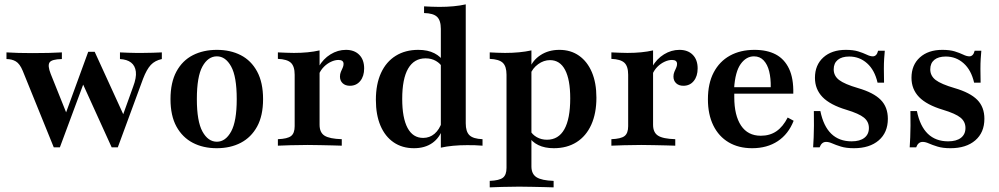

<svg xmlns="http://www.w3.org/2000/svg" viewBox="-20 -651 4466 858"><path d="M220.2 7.3 81.5 -334.7Q68.5 -366.1 50.8 -376.6Q33.1 -387.1 8.9 -387.1V-416.9Q35.5 -415.3 62.5 -414.5Q89.5 -413.7 125 -413.7Q164.5 -413.7 197.2 -414.5Q229.8 -415.3 256.5 -416.9V-387.1Q211.3 -386.3 201.6 -372.2Q191.9 -358.1 206.5 -321L281.5 -133.9L266.1 -123.4L374.2 -419.4L399.2 -400.8L247.6 7.3ZM479 7.3 345.2 -287.1 374.2 -419.4H403.2L537.1 -126.6L521 -113.7L575 -263.7Q590.3 -304 587.1 -330.6Q583.9 -357.3 565.7 -371.4Q547.6 -385.5 516.1 -387.1V-416.9Q536.3 -416.1 553.6 -415.3Q571 -414.5 586.7 -414.5Q602.4 -414.5 617.7 -414.5Q640.3 -414.5 663.3 -415.3Q686.3 -416.1 703.2 -416.9V-387.1Q672.6 -380.6 654 -360.9Q635.5 -341.1 619.4 -299.2L506.5 7.3Z M948.4 11.3Q887.9 11.3 841.5 -12.9Q795.2 -37.1 768.5 -85.5Q741.9 -133.9 741.9 -208.1Q741.9 -282.3 768.5 -331.5Q795.2 -380.6 841.9 -404.4Q888.7 -428.2 949.2 -428.2Q1009.7 -428.2 1056 -404.4Q1102.4 -380.6 1129 -331.5Q1155.6 -282.3 1155.6 -208.1Q1155.6 -133.9 1129 -85.5Q1102.4 -37.1 1056 -12.9Q1009.7 11.3 948.4 11.3ZM949.2 -17.7Q987.9 -17.7 1012.9 -63.3Q1037.9 -108.9 1037.9 -208.1Q1037.9 -308.9 1012.9 -354Q987.9 -399.2 949.2 -399.2Q909.7 -399.2 884.7 -354Q859.7 -308.9 859.7 -208.1Q859.7 -108.9 884.7 -63.3Q909.7 -17.7 949.2 -17.7Z M1221.8 0V-29Q1264.5 -30.6 1280.6 -43.1Q1296.8 -55.6 1296.8 -87.1V-316.9Q1296.8 -354.8 1279.8 -370.6Q1262.9 -386.3 1221.8 -387.9V-416.9Q1244.4 -416.1 1259.7 -415.3Q1275 -414.5 1293.5 -414.5Q1358.9 -414.5 1408.1 -425.8V-93.5Q1408.1 -58.9 1430.2 -44.8Q1452.4 -30.6 1507.3 -29V0Q1491.9 -0.8 1466.5 -1.2Q1441.1 -1.6 1412.1 -2.4Q1383.1 -3.2 1354.8 -3.2Q1314.5 -3.2 1277.4 -2Q1240.3 -0.8 1221.8 0ZM1543.5 -267.7Q1523.4 -267.7 1511.3 -279Q1499.2 -290.3 1499.2 -308.9Q1499.2 -320.2 1503.2 -329.8Q1507.3 -339.5 1511.3 -348Q1515.3 -356.5 1515.3 -365.3Q1515.3 -383.1 1492.7 -383.1Q1476.6 -383.1 1459.3 -375Q1441.9 -366.9 1427.8 -352.8Q1413.7 -338.7 1405.6 -320.2L1404 -352.4Q1424.2 -387.9 1456.9 -408.1Q1489.5 -428.2 1525.8 -428.2Q1563.7 -428.2 1585.5 -406Q1607.3 -383.9 1607.3 -345.2Q1607.3 -310.5 1589.9 -289.1Q1572.6 -267.7 1543.5 -267.7Z M1950 8.9V-521.8Q1950 -559.7 1933.1 -575.8Q1916.1 -591.9 1875 -592.7V-622.6Q1892.7 -621.8 1908.9 -621Q1925 -620.2 1943.5 -620.2Q1976.6 -620.2 2006.5 -623Q2036.3 -625.8 2061.3 -631.5V-100Q2061.3 -62.9 2077.8 -46.8Q2094.4 -30.6 2136.3 -29V0Q2118.5 -1.6 2102.4 -2Q2086.3 -2.4 2067.7 -2.4Q2034.7 -2.4 2004.8 0.4Q1975 3.2 1950 8.9ZM1829.8 11.3Q1777.4 11.3 1739.1 -14.9Q1700.8 -41.1 1680.2 -89.5Q1659.7 -137.9 1659.7 -204.8Q1659.7 -275 1682.7 -325Q1705.6 -375 1748.4 -401.6Q1791.1 -428.2 1849.2 -428.2Q1891.9 -428.2 1921.4 -412.9Q1950.8 -397.6 1962.9 -374.2L1958.1 -348.4Q1948.4 -366.9 1928.2 -378.6Q1908.1 -390.3 1881.5 -390.3Q1830.6 -390.3 1804 -344.8Q1777.4 -299.2 1777.4 -208.9Q1777.4 -124.2 1801.2 -79.4Q1825 -34.7 1871 -34.7Q1900 -34.7 1921.8 -53.2Q1943.5 -71.8 1954.8 -105.6L1958.9 -78.2Q1945.2 -35.5 1912.1 -12.1Q1879 11.3 1829.8 11.3Z M2168.5 186.3V157.3Q2211.3 155.6 2227.4 143.1Q2243.5 130.6 2243.5 99.2V-316.9Q2243.5 -354.8 2226.6 -370.6Q2209.7 -386.3 2168.5 -387.9V-416.9Q2186.3 -416.1 2202.4 -415.3Q2218.5 -414.5 2237.1 -414.5Q2303.2 -414.5 2354.8 -425.8V92.7Q2354.8 126.6 2377.8 141.1Q2400.8 155.6 2454 157.3V186.3Q2438.7 185.5 2413.3 185.1Q2387.9 184.7 2358.1 183.9Q2328.2 183.1 2300 183.1Q2258.9 183.1 2223 184.3Q2187.1 185.5 2168.5 186.3ZM2454.8 11.3Q2414.5 11.3 2385.5 -2.8Q2356.5 -16.9 2342.7 -41.9L2348.4 -68.5Q2358.9 -49.2 2379 -37.9Q2399.2 -26.6 2424.2 -26.6Q2475.8 -26.6 2502 -73.4Q2528.2 -120.2 2528.2 -211.3Q2528.2 -295.2 2505.2 -338.7Q2482.3 -382.3 2437.9 -382.3Q2409.7 -382.3 2384.7 -364.1Q2359.7 -346 2349.2 -317.7L2346 -342.7Q2359.7 -381.5 2395.6 -404.8Q2431.5 -428.2 2479.8 -428.2Q2530.6 -428.2 2567.7 -402Q2604.8 -375.8 2625 -328.2Q2645.2 -280.6 2645.2 -214.5Q2645.2 -144.4 2622.2 -93.5Q2599.2 -42.7 2556.5 -15.7Q2513.7 11.3 2454.8 11.3Z M2712.1 0V-29Q2754.8 -30.6 2771 -43.1Q2787.1 -55.6 2787.1 -87.1V-316.9Q2787.1 -354.8 2770.2 -370.6Q2753.2 -386.3 2712.1 -387.9V-416.9Q2734.7 -416.1 2750 -415.3Q2765.3 -414.5 2783.9 -414.5Q2849.2 -414.5 2898.4 -425.8V-93.5Q2898.4 -58.9 2920.6 -44.8Q2942.7 -30.6 2997.6 -29V0Q2982.3 -0.8 2956.9 -1.2Q2931.5 -1.6 2902.4 -2.4Q2873.4 -3.2 2845.2 -3.2Q2804.8 -3.2 2767.7 -2Q2730.6 -0.8 2712.1 0ZM3033.9 -267.7Q3013.7 -267.7 3001.6 -279Q2989.5 -290.3 2989.5 -308.9Q2989.5 -320.2 2993.5 -329.8Q2997.6 -339.5 3001.6 -348Q3005.6 -356.5 3005.6 -365.3Q3005.6 -383.1 2983.1 -383.1Q2966.9 -383.1 2949.6 -375Q2932.3 -366.9 2918.1 -352.8Q2904 -338.7 2896 -320.2L2894.4 -352.4Q2914.5 -387.9 2947.2 -408.1Q2979.8 -428.2 3016.1 -428.2Q3054 -428.2 3075.8 -406Q3097.6 -383.9 3097.6 -345.2Q3097.6 -310.5 3080.2 -289.1Q3062.9 -267.7 3033.9 -267.7Z M3341.1 11.3Q3280.6 11.3 3236.3 -14.9Q3191.9 -41.1 3167.7 -90.3Q3143.5 -139.5 3143.5 -207.3Q3143.5 -278.2 3169.4 -327.4Q3195.2 -376.6 3241.9 -402.4Q3288.7 -428.2 3351.6 -428.2Q3408.1 -428.2 3446.8 -407.7Q3485.5 -387.1 3506 -344Q3526.6 -300.8 3525 -232.3H3223.4L3221.8 -261.3H3424.2Q3425 -300.8 3417.3 -331.9Q3409.7 -362.9 3392.7 -381Q3375.8 -399.2 3349.2 -399.2Q3314.5 -399.2 3289.9 -364.9Q3265.3 -330.6 3260.5 -255.6L3262.1 -252.4Q3261.3 -245.2 3261.3 -236.3Q3261.3 -227.4 3261.3 -216.1Q3261.3 -135.5 3291.5 -89.9Q3321.8 -44.4 3379.8 -44.4Q3420.2 -44.4 3449.6 -64.5Q3479 -84.7 3500 -125.8L3526.6 -111.3Q3503.2 -51.6 3455.6 -20.2Q3408.1 11.3 3341.1 11.3Z M3796 11.3Q3761.3 11.3 3737.9 4Q3714.5 -3.2 3699.2 -10.1Q3683.9 -16.9 3671.8 -16.9Q3651.6 -16.9 3642.7 7.3H3613.7Q3615.3 -14.5 3616.1 -37.5Q3616.9 -60.5 3617.3 -89.1Q3617.7 -117.7 3616.9 -154.8H3646Q3659.7 -87.1 3694.8 -53.2Q3729.8 -19.4 3785.5 -19.4Q3822.6 -19.4 3842.7 -35.1Q3862.9 -50.8 3862.9 -79Q3862.9 -107.3 3840.7 -125.4Q3818.5 -143.5 3762.1 -160.5Q3689.5 -182.3 3655.6 -217.3Q3621.8 -252.4 3621.8 -303.2Q3621.8 -360.5 3659.3 -394.4Q3696.8 -428.2 3759.7 -428.2Q3792.7 -428.2 3814.9 -421.4Q3837.1 -414.5 3852.8 -406.9Q3868.5 -399.2 3880.6 -399.2Q3888.7 -399.2 3894.8 -405.2Q3900.8 -411.3 3904 -424.2H3933.9Q3932.3 -406.5 3931 -387.5Q3929.8 -368.5 3929.8 -343.5Q3929.8 -318.5 3930.6 -281.5H3901.6Q3888.7 -337.9 3854.8 -368.1Q3821 -398.4 3775 -398.4Q3741.9 -398.4 3723.8 -383.5Q3705.6 -368.5 3705.6 -341.1Q3705.6 -312.1 3729.8 -293.5Q3754 -275 3814.5 -257.3Q3883.9 -237.1 3915.7 -204.8Q3947.6 -172.6 3947.6 -120.2Q3947.6 -58.9 3906.9 -23.8Q3866.1 11.3 3796 11.3Z M4227.4 11.3Q4192.7 11.3 4169.4 4Q4146 -3.2 4130.6 -10.1Q4115.3 -16.9 4103.2 -16.9Q4083.1 -16.9 4074.2 7.3H4045.2Q4046.8 -14.5 4047.6 -37.5Q4048.4 -60.5 4048.8 -89.1Q4049.2 -117.7 4048.4 -154.8H4077.4Q4091.1 -87.1 4126.2 -53.2Q4161.3 -19.4 4216.9 -19.4Q4254 -19.4 4274.2 -35.1Q4294.4 -50.8 4294.4 -79Q4294.4 -107.3 4272.2 -125.4Q4250 -143.5 4193.5 -160.5Q4121 -182.3 4087.1 -217.3Q4053.2 -252.4 4053.2 -303.2Q4053.2 -360.5 4090.7 -394.4Q4128.2 -428.2 4191.1 -428.2Q4224.2 -428.2 4246.4 -421.4Q4268.5 -414.5 4284.3 -406.9Q4300 -399.2 4312.1 -399.2Q4320.2 -399.2 4326.2 -405.2Q4332.3 -411.3 4335.5 -424.2H4365.3Q4363.7 -406.5 4362.5 -387.5Q4361.3 -368.5 4361.3 -343.5Q4361.3 -318.5 4362.1 -281.5H4333.1Q4320.2 -337.9 4286.3 -368.1Q4252.4 -398.4 4206.5 -398.4Q4173.4 -398.4 4155.2 -383.5Q4137.1 -368.5 4137.1 -341.1Q4137.1 -312.1 4161.3 -293.5Q4185.5 -275 4246 -257.3Q4315.3 -237.1 4347.2 -204.8Q4379 -172.6 4379 -120.2Q4379 -58.9 4338.3 -23.8Q4297.6 11.3 4227.4 11.3Z"/></svg>

Font: Playfair
Style: Bold
Weight: 700
Designer: Claus Eggers Sørensen
Foundry: Claus Eggers Sørensen
Version: Version 2.001;gftools[0.9.30]